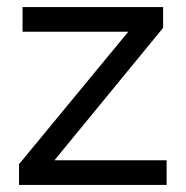

<svg xmlns="http://www.w3.org/2000/svg" viewBox="-20 -525 527 545"><path d="M34 -59 378 -476 395 -435H44V-505H443V-446L105 -34L99 -70H453V0H34Z"/></svg>

Font: 42dot Sans
Style: Regular
Weight: 400
Designer: 42dot
Version: Version 1.000